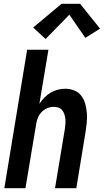

<svg xmlns="http://www.w3.org/2000/svg" viewBox="-20 -999 551 1019"><path d="M3 0 124 -735H237L189 -448Q201 -466 216 -481.5Q231 -497 249 -507.5Q267 -518 287 -523Q307 -528 327 -528Q352 -528 375 -518.5Q398 -509 412 -490Q426 -471 432.5 -447.5Q439 -424 441 -399Q443 -374 440.5 -348.5Q438 -323 434 -298L385 0H272L324 -313Q326 -327 327 -340Q328 -353 327 -366Q326 -379 322 -391.5Q318 -404 310.5 -413.5Q303 -423 291 -427.5Q279 -432 266 -432Q248 -432 231 -425Q214 -418 201 -404.5Q188 -391 181 -374Q174 -357 172 -340L115 0ZM222 -792 156 -853 307 -979H405L511 -847L433 -798L348 -921Z"/></svg>

Font: Iosevka SS04 Oblique
Style: Bold
Weight: 700
Italic angle: -9°
Monospace: yes
Designer: Belleve Invis
Foundry: Belleve Invis
Version: Version 19.0.0; ttfautohint (v1.8.4)